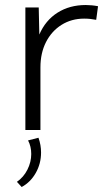

<svg xmlns="http://www.w3.org/2000/svg" viewBox="-20 -518 423 765"><path d="M141.1 0H81.1V-488.3H134.3L136.7 -380.4Q161.1 -437 209.2 -467.5Q257.3 -498 321.8 -498Q333.5 -498 345.9 -496.8Q358.4 -495.6 370.6 -493.2L363.3 -439Q339.4 -443.8 315.4 -443.8Q264.6 -443.8 225.1 -418.9Q185.5 -394 163.3 -350.3Q141.1 -306.6 141.1 -249.5ZM66.4 227.1 47.4 206.5Q74.2 188 89.4 157.7Q104.5 127.4 104.5 95.7Q104.5 65.4 91.8 41.5L133.3 30.8Q143.6 59.6 143.6 89.8Q143.6 133.8 122.6 170.9Q101.6 208 66.4 227.1Z"/></svg>

Font: Kumbh Sans Light
Style: Regular
Weight: 300
Version: Version 1.004